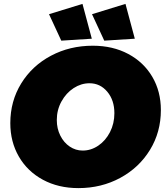

<svg xmlns="http://www.w3.org/2000/svg" viewBox="-20 -951 847 987"><path d="M807 -385Q807 -272 751 -180.5Q695 -89 598 -36.5Q501 16 383 16Q280 16 200.5 -27Q121 -70 77 -146Q33 -222 33 -318Q33 -431 89 -522Q145 -613 242 -664.5Q339 -716 457 -716Q560 -716 639.5 -673.5Q719 -631 763 -556Q807 -481 807 -385ZM272 -334Q272 -290 290 -254Q308 -218 338.5 -197.5Q369 -177 405 -177Q448 -177 485.5 -202.5Q523 -228 545.5 -272Q568 -316 568 -369Q568 -436 531.5 -479.5Q495 -523 440 -523Q397 -523 358.5 -498Q320 -473 296 -429.5Q272 -386 272 -334ZM404 -931 452 -752 295 -742 232 -878ZM625 -931 673 -752 516 -742 453 -878Z"/></svg>

Font: Gontserrat Black
Style: Italic
Weight: 900
Italic angle: -11.3°
Designer: Julieta Ulanovsky
Foundry: Julieta Ulanovsky
Version: Version 6.001